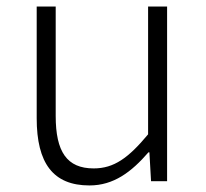

<svg xmlns="http://www.w3.org/2000/svg" viewBox="-20 -553 630 586"><path d="M253 13C327 13 381 -28 433 -88H436L441 0H490V-533H432V-143C372 -71 328 -39 266 -39C184 -39 150 -90 150 -199V-533H92V-192C92 -55 142 13 253 13Z"/></svg>

Font: Noto Sans JP Light
Style: Regular
Weight: 300
Designer: Ryoko NISHIZUKA (kana & ideographs); Paul D. Hunt (Latin, Greek & Cyrillic); Wenlong ZHANG (bopomofo); Sandoll Communica
Foundry: Adobe Systems Incorporated
Version: Version 1.004;PS 1.004;hotconv 1.0.82;makeotf.lib2.5.63406